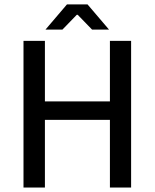

<svg xmlns="http://www.w3.org/2000/svg" viewBox="-20 -838 691 858"><path d="M180.7 -655.3V-384.8H471.2V-655.3H565.9V0H471.2V-302.2H180.7V0H85V-655.3ZM279.3 -818.4H371.1L467.3 -705.6H391.6L327.1 -772H323.2L258.8 -705.6H183.1Z"/></svg>

Font: Varta SemiBold
Style: Regular
Weight: 600
Designer: Joana Correia, Viktoriya Grabowska, Eben Sorkin
Foundry: Sorkin Type
Version: Version 1.003; ttfautohint (v1.3) -l 8 -r 24 -G 200 -x 12 -H